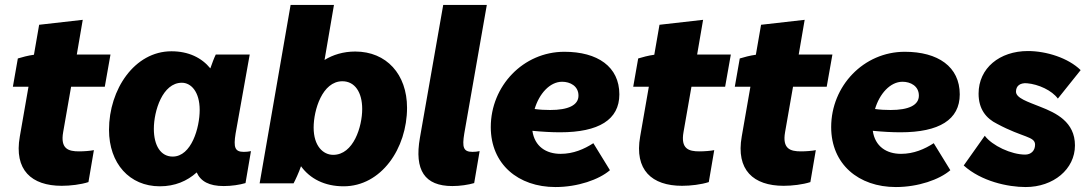

<svg xmlns="http://www.w3.org/2000/svg" viewBox="-20 -740 4398 775"><path d="M229 10C264 10 306 5 337 -5L359 -134C345 -131 319 -129 299 -129C256 -129 223 -139 235 -207L267 -390H403L426 -520H290L314 -660L138 -640L117 -519C94 -516 68 -509 52 -504L32 -390H95L60 -189C36 -54 107 10 229 10Z M883 11C915 11 947 6 971 -1L993 -130C984 -128 974 -127 964 -127C928 -127 922 -145 931 -201L988 -520H851C844 -506 836 -484 829 -464C794 -507 741 -533 672 -533C523 -533 420 -379 420 -216C420 -80 503 12 625 12C686 12 735 -9 774 -44C790 -8 824 11 883 11ZM714 -406C751 -406 786 -370 786 -296C786 -225 753 -108 677 -108C629 -108 601 -152 601 -220C601 -292 636 -406 714 -406Z M1028 0H1165C1172 -13 1186 -43 1195 -69C1231 -19 1290 12 1367 12C1519 12 1623 -141 1623 -305C1623 -440 1540 -532 1414 -532C1366 -532 1324 -519 1290 -498L1328 -720H1153ZM1325 -115C1284 -115 1246 -151 1246 -225C1246 -296 1281 -412 1362 -412C1412 -412 1442 -368 1442 -300C1442 -229 1407 -115 1325 -115Z M1806 11C1837 11 1870 6 1894 -1L1916 -130C1907 -128 1896 -127 1887 -127C1850 -127 1845 -146 1854 -201L1945 -720H1769L1675 -184C1652 -53 1694 11 1806 11Z M2222 15C2312 15 2398 -15 2442 -53L2375 -162C2338 -138 2294 -119 2243 -119C2184 -119 2138 -149 2129 -212C2170 -208 2207 -206 2241 -206C2397 -206 2480 -257 2480 -359C2480 -471 2392 -531 2258 -531C2092 -531 1961 -393 1961 -227C1961 -77 2072 15 2222 15ZM2138 -300C2156 -361 2199 -410 2249 -410C2281 -410 2315 -393 2315 -354C2315 -315 2273 -296 2201 -296C2180 -296 2159 -297 2138 -300Z M2733 10C2768 10 2810 5 2841 -5L2863 -134C2849 -131 2823 -129 2803 -129C2760 -129 2727 -139 2739 -207L2771 -390H2907L2930 -520H2794L2818 -660L2642 -640L2621 -519C2598 -516 2572 -509 2556 -504L2536 -390H2599L2564 -189C2540 -54 2611 10 2733 10Z M3143 10C3178 10 3220 5 3251 -5L3273 -134C3259 -131 3233 -129 3213 -129C3170 -129 3137 -139 3149 -207L3181 -390H3317L3340 -520H3204L3228 -660L3052 -640L3031 -519C3008 -516 2982 -509 2966 -504L2946 -390H3009L2974 -189C2950 -54 3021 10 3143 10Z M3596 15C3686 15 3772 -15 3816 -53L3749 -162C3712 -138 3668 -119 3617 -119C3558 -119 3512 -149 3503 -212C3544 -208 3581 -206 3615 -206C3771 -206 3854 -257 3854 -359C3854 -471 3766 -531 3632 -531C3466 -531 3335 -393 3335 -227C3335 -77 3446 15 3596 15ZM3512 -300C3530 -361 3573 -410 3623 -410C3655 -410 3689 -393 3689 -354C3689 -315 3647 -296 3575 -296C3554 -296 3533 -297 3512 -300Z M4120 15C4232 15 4319 -57 4319 -153C4319 -248 4243 -284 4179 -309C4129 -329 4081 -344 4081 -370C4081 -393 4097 -406 4125 -404C4172 -400 4226 -375 4250 -342L4342 -457C4292 -506 4204 -534 4129 -534C4015 -534 3930 -465 3930 -362C3930 -300 3960 -262 4005 -240C4109 -184 4158 -190 4158 -156C4158 -132 4142 -116 4118 -116C4062 -116 3985 -152 3955 -192L3870 -72C3941 -8 4048 15 4120 15Z"/></svg>

Font: Fixel Text 20240404 ExtraBold
Style: Italic
Weight: 800
Width: 4
Italic angle: -10°
Designer: AlfaBravo + MacPaw
Foundry: Kyrylo Tkachov, Marchela Mozhyna, Serhii Makarenko, Maria Weinstein, Zakhar Kryvoshyya
Version: Version 1.211;Glyphs 3.2 (3225)